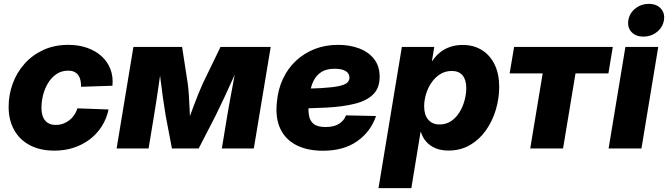

<svg xmlns="http://www.w3.org/2000/svg" viewBox="-20 -764 3438 988"><path d="M259.8 11.2Q187 11.2 134 -16.6Q81.1 -44.4 52.7 -95.2Q24.4 -146 24.4 -213.9Q24.4 -276.4 45.4 -333.7Q66.4 -391.1 106.4 -436Q146.5 -481 203.4 -507.1Q260.3 -533.2 332 -533.2Q384.3 -533.2 427.7 -518.1Q471.2 -502.9 502 -475.3Q532.7 -447.8 547.9 -409.2Q563 -370.6 558.6 -322.8L397 -317.4Q397.5 -335 394.3 -350.1Q391.1 -365.2 383.3 -376.5Q375.5 -387.7 362.8 -394Q350.1 -400.4 331.1 -400.4Q296.9 -400.4 271 -383.1Q245.1 -365.7 227.8 -337.4Q210.4 -309.1 201.9 -275.6Q193.4 -242.2 193.4 -209.5Q193.4 -181.6 201.4 -161.9Q209.5 -142.1 226.1 -131.6Q242.7 -121.1 266.6 -121.1Q286.6 -121.1 304.4 -127.4Q322.3 -133.8 336.9 -145.3Q351.6 -156.7 362.1 -172.4Q372.6 -188 378.4 -206.5L538.6 -200.7Q528.3 -152.3 503.4 -113.5Q478.5 -74.7 441.9 -46.9Q405.3 -19 359.1 -3.9Q313 11.2 259.8 11.2Z M580.1 0 666.5 -522.5H917L946.3 -333Q949.7 -307.1 951.7 -276.6Q953.6 -246.1 955.1 -214.6Q956.5 -183.1 957.8 -153.8Q959 -124.5 960.4 -101.1H932.6Q941.9 -124.5 952.6 -153.8Q963.4 -183.1 975.1 -214.6Q986.8 -246.1 999 -276.6Q1011.2 -307.1 1022.9 -333L1114.7 -522.5H1373L1286.1 0H1121.6L1149.4 -168.9Q1154.8 -201.7 1161.4 -237.3Q1168 -272.9 1174.8 -309.6Q1181.6 -346.2 1188.2 -382.3Q1194.8 -418.5 1200.7 -452.6H1219.7Q1199.7 -406.2 1177.7 -357.2Q1155.8 -308.1 1133.3 -260.3Q1110.8 -212.4 1089.4 -168.9L1002.4 0H864.7L832.5 -168.9Q825.2 -212.9 818.4 -261Q811.5 -309.1 805.7 -357.9Q799.8 -406.7 794.9 -452.6H815.4Q810.1 -418.5 804.7 -382.3Q799.3 -346.2 794.2 -309.6Q789.1 -272.9 783.4 -237.3Q777.8 -201.7 772.5 -168.9L744.6 0Z M1642.1 11.7Q1562.5 11.7 1506.1 -16.6Q1449.7 -44.9 1422.9 -100.6Q1396 -156.2 1404.8 -238.3Q1410.6 -304.2 1436 -358.4Q1461.4 -412.6 1503.4 -451.7Q1545.4 -490.7 1600.1 -512Q1654.8 -533.2 1720.2 -533.2Q1779.8 -533.2 1828.1 -514.9Q1876.5 -496.6 1905 -460.2Q1933.6 -423.8 1933.6 -368.7Q1933.6 -312 1901.1 -279.1Q1868.7 -246.1 1807.1 -230.5Q1745.6 -214.8 1658.2 -210.2Q1570.8 -205.6 1460.4 -205.6L1477.1 -307.1Q1572.3 -307.1 1631.3 -310.5Q1690.4 -314 1722.7 -320.8Q1754.9 -327.6 1766.6 -338.6Q1778.3 -349.6 1778.3 -364.7Q1778.3 -386.2 1758.8 -398.2Q1739.3 -410.2 1702.1 -410.2Q1660.2 -410.2 1634.5 -394Q1608.9 -377.9 1595.2 -351.3Q1581.5 -324.7 1576.2 -293.7Q1570.8 -262.7 1568.4 -232.9Q1565.4 -197.3 1570.1 -169.4Q1574.7 -141.6 1594.5 -126Q1614.3 -110.4 1655.8 -110.4Q1698.2 -110.4 1724.4 -126.7Q1750.5 -143.1 1760.3 -170.4L1915 -167Q1887.7 -86.4 1818.1 -37.4Q1748.5 11.7 1642.1 11.7Z M1927.7 204.1 2047.9 -522.5H2214.8L2202.6 -449.7H2204.1Q2222.7 -477.5 2246.3 -495.8Q2270 -514.2 2298.6 -523.4Q2327.1 -532.7 2360.8 -532.7Q2417.5 -532.7 2459.7 -506.3Q2502 -480 2525.4 -431.6Q2548.8 -383.3 2548.8 -316.9Q2548.8 -258.3 2531.7 -200.2Q2514.6 -142.1 2481.4 -94.5Q2448.2 -46.9 2399.4 -18.1Q2350.6 10.7 2287.1 10.7Q2249 10.7 2220.5 -1.5Q2191.9 -13.7 2173.1 -35.2Q2154.3 -56.6 2146 -84.5H2144L2096.7 204.1ZM2241.7 -123.5Q2275.9 -123.5 2301.8 -141.1Q2327.6 -158.7 2344.7 -186.8Q2361.8 -214.8 2370.6 -247.6Q2379.4 -280.3 2379.4 -311Q2379.4 -353 2360.4 -376Q2341.3 -398.9 2305.2 -398.9Q2272 -398.9 2245.6 -382.6Q2219.2 -366.2 2200.7 -339.4Q2182.1 -312.5 2172.4 -280.3Q2162.6 -248 2162.6 -216.3Q2162.6 -172.9 2183.6 -148.2Q2204.6 -123.5 2241.7 -123.5Z M2708.5 0 2772.5 -386.2H2602.5L2625.5 -522.5H3133.3L3110.8 -386.2H2941.4L2877.4 0Z M3111.8 0 3198.2 -522.5H3367.2L3280.8 0ZM3290.5 -575.7Q3251 -575.7 3229.2 -599.6Q3207.5 -623.5 3213.4 -660.2Q3219.2 -696.3 3249.3 -720.2Q3279.3 -744.1 3318.8 -744.1Q3358.4 -744.1 3380.4 -720.2Q3402.3 -696.3 3396.5 -660.2Q3390.6 -623.5 3360.6 -599.6Q3330.6 -575.7 3290.5 -575.7Z"/></svg>

Font: Inter 28pt ExtraBold
Style: Italic
Weight: 800
Italic angle: -9.3988°
Designer: Rasmus Andersson
Foundry: rsms
Version: Version 4.001;git-66647c0bb